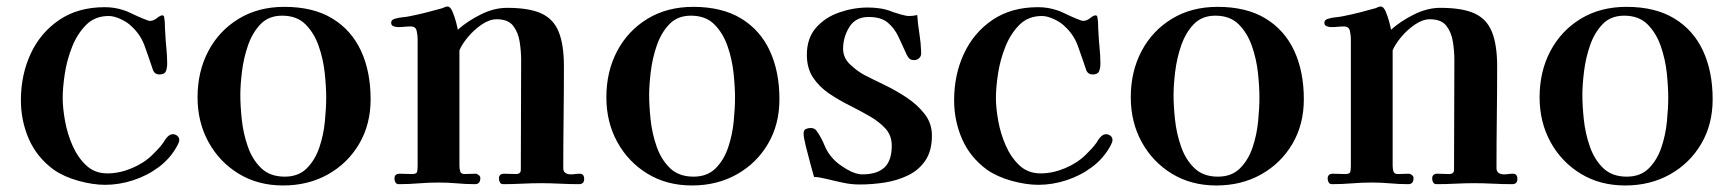

<svg xmlns="http://www.w3.org/2000/svg" viewBox="-20 -562 5310 588"><path d="M529 -133Q529 -141 523 -146Q517 -151 509 -151Q501 -151 493 -143Q489 -139 486 -134.5Q483 -130 480 -125Q473 -115 464.5 -106Q456 -97 448 -89Q422 -63 384 -47Q346 -31 309 -31Q270 -31 244 -55.5Q218 -80 202 -116.5Q186 -153 179 -192.5Q172 -232 172 -262Q172 -294 178.5 -336.5Q185 -379 201 -419Q217 -459 244 -486Q271 -513 313 -513Q329 -513 349.5 -503.5Q370 -494 381 -483Q410 -457 422.5 -422.5Q435 -388 447 -352Q449 -344 454 -339Q459 -334 469 -334Q484 -334 488 -344Q492 -354 492 -367Q492 -391 489.5 -415Q487 -439 486 -463Q485 -474 485 -485.5Q485 -497 483 -507Q483 -515 477 -515Q471 -515 460.5 -506.5Q450 -498 439 -498Q435 -498 418 -505Q401 -512 383.5 -520.5Q366 -529 358 -531Q331 -540 301 -540Q219 -540 161.5 -501Q104 -462 74 -397.5Q44 -333 44 -255Q44 -192 68.5 -136Q93 -80 145 -42Q177 -20 221 -8Q265 4 302 4Q345 4 388 -10Q431 -24 466.5 -50.5Q502 -77 523 -116Q525 -120 527 -124.5Q529 -129 529 -133Z M979 -263Q979 -232 975 -190.5Q971 -149 958 -110.5Q945 -72 919.5 -46.5Q894 -21 852 -21Q807 -21 780 -47Q753 -73 739 -113Q725 -153 720.5 -195.5Q716 -238 716 -271Q716 -301 721 -342.5Q726 -384 739.5 -423Q753 -462 778 -488Q803 -514 844 -514Q889 -514 915.5 -487.5Q942 -461 956 -421Q970 -381 974.5 -338.5Q979 -296 979 -263ZM1115 -258Q1115 -343 1085.5 -406.5Q1056 -470 997.5 -505.5Q939 -541 851 -541Q771 -541 711 -504.5Q651 -468 618 -405.5Q585 -343 585 -264Q585 -188 618.5 -127Q652 -66 711 -30Q770 6 847 6Q924 6 984.5 -28Q1045 -62 1080 -121.5Q1115 -181 1115 -258Z M1769 -14Q1769 -30 1755 -30Q1748 -30 1741.5 -29Q1735 -28 1728 -28Q1718 -28 1711.5 -32.5Q1705 -37 1705 -47Q1705 -125 1706 -203Q1707 -281 1707 -359Q1707 -425 1691 -464.5Q1675 -504 1637.5 -521Q1600 -538 1533 -538Q1493 -538 1452 -517.5Q1411 -497 1382 -471Q1381 -478 1376.5 -495Q1372 -512 1365.5 -527Q1359 -542 1351 -542Q1347 -542 1343 -540.5Q1339 -539 1335 -537Q1310 -530 1284.5 -523.5Q1259 -517 1233 -512Q1223 -510 1212 -509Q1201 -508 1191 -505Q1186 -504 1182 -501Q1178 -498 1178 -492Q1178 -484 1185.5 -481.5Q1193 -479 1199 -479Q1209 -479 1218.5 -480Q1228 -481 1238 -481Q1253 -481 1256 -467.5Q1259 -454 1259 -443Q1259 -382 1259 -321Q1259 -260 1259 -199V-54Q1259 -41 1257 -35Q1255 -29 1241 -29Q1231 -29 1222 -29.5Q1213 -30 1204 -30Q1188 -30 1188 -15Q1188 -9 1191 -3.5Q1194 2 1201 2Q1232 2 1262.5 -0.5Q1293 -3 1323 -3Q1352 -3 1379.5 -0.5Q1407 2 1435 2Q1451 2 1451 -17Q1451 -22 1446 -26Q1441 -30 1436 -30Q1428 -30 1419.5 -29.5Q1411 -29 1403 -29Q1392 -29 1389.5 -37Q1387 -45 1387 -54V-408Q1395 -427 1413.5 -449Q1432 -471 1455.5 -487Q1479 -503 1501 -503Q1536 -503 1551.5 -483Q1567 -463 1571.5 -434Q1576 -405 1576 -378Q1576 -294 1575.5 -210Q1575 -126 1575 -42Q1575 -29 1560 -29Q1551 -29 1542 -29.5Q1533 -30 1524 -30Q1508 -30 1508 -15Q1508 -9 1511 -3.5Q1514 2 1521 2Q1550 2 1579 0.5Q1608 -1 1636 -1Q1665 -1 1694.5 0.5Q1724 2 1753 2Q1769 2 1769 -14Z M2231 -263Q2231 -232 2227 -190.5Q2223 -149 2210 -110.5Q2197 -72 2171.5 -46.5Q2146 -21 2104 -21Q2059 -21 2032 -47Q2005 -73 1991 -113Q1977 -153 1972.5 -195.5Q1968 -238 1968 -271Q1968 -301 1973 -342.5Q1978 -384 1991.5 -423Q2005 -462 2030 -488Q2055 -514 2096 -514Q2141 -514 2167.5 -487.5Q2194 -461 2208 -421Q2222 -381 2226.5 -338.5Q2231 -296 2231 -263ZM2367 -258Q2367 -343 2337.5 -406.5Q2308 -470 2249.5 -505.5Q2191 -541 2103 -541Q2023 -541 1963 -504.5Q1903 -468 1870 -405.5Q1837 -343 1837 -264Q1837 -188 1870.5 -127Q1904 -66 1963 -30Q2022 6 2099 6Q2176 6 2236.5 -28Q2297 -62 2332 -121.5Q2367 -181 2367 -258Z M2834 -147Q2834 -184 2812 -212.5Q2790 -241 2757 -263Q2724 -285 2688.5 -302Q2653 -319 2626 -333Q2604 -345 2583 -365Q2562 -385 2562 -413Q2562 -448 2581 -479Q2600 -510 2640 -510Q2678 -510 2698.5 -493Q2719 -476 2731.5 -449.5Q2744 -423 2757 -394Q2761 -386 2765.5 -382Q2770 -378 2780 -378Q2789 -378 2795.5 -384.5Q2802 -391 2801 -401V-404Q2800 -432 2795.5 -460Q2791 -488 2789 -516Q2777 -513 2764 -513Q2755 -513 2739.5 -517.5Q2724 -522 2715 -525Q2696 -533 2677 -536Q2658 -539 2638 -539Q2594 -539 2550.5 -524Q2507 -509 2479 -477Q2451 -445 2451 -394Q2451 -353 2470 -324.5Q2489 -296 2518.5 -276Q2548 -256 2581 -239.5Q2614 -223 2643.5 -206Q2673 -189 2692 -168Q2711 -147 2711 -116Q2711 -70 2688.5 -49Q2666 -28 2621 -28Q2600 -28 2573.5 -43.5Q2547 -59 2533 -74Q2514 -94 2505 -117Q2496 -140 2481 -161Q2475 -170 2463 -170Q2455 -170 2448 -167Q2441 -164 2441 -153Q2441 -142 2447.5 -115.5Q2454 -89 2461.5 -61.5Q2469 -34 2473 -20Q2484 -20 2495 -17.5Q2506 -15 2516 -13Q2540 -7 2564 -2Q2588 3 2613 3Q2651 3 2689.5 -3Q2728 -9 2761 -25Q2794 -41 2814 -70.5Q2834 -100 2834 -147Z M3387 -133Q3387 -141 3381 -146Q3375 -151 3367 -151Q3359 -151 3351 -143Q3347 -139 3344 -134.5Q3341 -130 3338 -125Q3331 -115 3322.5 -106Q3314 -97 3306 -89Q3280 -63 3242 -47Q3204 -31 3167 -31Q3128 -31 3102 -55.5Q3076 -80 3060 -116.5Q3044 -153 3037 -192.5Q3030 -232 3030 -262Q3030 -294 3036.5 -336.5Q3043 -379 3059 -419Q3075 -459 3102 -486Q3129 -513 3171 -513Q3187 -513 3207.5 -503.5Q3228 -494 3239 -483Q3268 -457 3280.5 -422.5Q3293 -388 3305 -352Q3307 -344 3312 -339Q3317 -334 3327 -334Q3342 -334 3346 -344Q3350 -354 3350 -367Q3350 -391 3347.5 -415Q3345 -439 3344 -463Q3343 -474 3343 -485.5Q3343 -497 3341 -507Q3341 -515 3335 -515Q3329 -515 3318.5 -506.5Q3308 -498 3297 -498Q3293 -498 3276 -505Q3259 -512 3241.5 -520.5Q3224 -529 3216 -531Q3189 -540 3159 -540Q3077 -540 3019.5 -501Q2962 -462 2932 -397.5Q2902 -333 2902 -255Q2902 -192 2926.5 -136Q2951 -80 3003 -42Q3035 -20 3079 -8Q3123 4 3160 4Q3203 4 3246 -10Q3289 -24 3324.5 -50.5Q3360 -77 3381 -116Q3383 -120 3385 -124.5Q3387 -129 3387 -133Z M3837 -263Q3837 -232 3833 -190.5Q3829 -149 3816 -110.5Q3803 -72 3777.5 -46.5Q3752 -21 3710 -21Q3665 -21 3638 -47Q3611 -73 3597 -113Q3583 -153 3578.5 -195.5Q3574 -238 3574 -271Q3574 -301 3579 -342.5Q3584 -384 3597.5 -423Q3611 -462 3636 -488Q3661 -514 3702 -514Q3747 -514 3773.5 -487.5Q3800 -461 3814 -421Q3828 -381 3832.5 -338.5Q3837 -296 3837 -263ZM3973 -258Q3973 -343 3943.5 -406.5Q3914 -470 3855.5 -505.5Q3797 -541 3709 -541Q3629 -541 3569 -504.5Q3509 -468 3476 -405.5Q3443 -343 3443 -264Q3443 -188 3476.5 -127Q3510 -66 3569 -30Q3628 6 3705 6Q3782 6 3842.5 -28Q3903 -62 3938 -121.5Q3973 -181 3973 -258Z M4627 -14Q4627 -30 4613 -30Q4606 -30 4599.5 -29Q4593 -28 4586 -28Q4576 -28 4569.5 -32.5Q4563 -37 4563 -47Q4563 -125 4564 -203Q4565 -281 4565 -359Q4565 -425 4549 -464.5Q4533 -504 4495.5 -521Q4458 -538 4391 -538Q4351 -538 4310 -517.5Q4269 -497 4240 -471Q4239 -478 4234.5 -495Q4230 -512 4223.5 -527Q4217 -542 4209 -542Q4205 -542 4201 -540.5Q4197 -539 4193 -537Q4168 -530 4142.5 -523.5Q4117 -517 4091 -512Q4081 -510 4070 -509Q4059 -508 4049 -505Q4044 -504 4040 -501Q4036 -498 4036 -492Q4036 -484 4043.5 -481.5Q4051 -479 4057 -479Q4067 -479 4076.5 -480Q4086 -481 4096 -481Q4111 -481 4114 -467.5Q4117 -454 4117 -443Q4117 -382 4117 -321Q4117 -260 4117 -199V-54Q4117 -41 4115 -35Q4113 -29 4099 -29Q4089 -29 4080 -29.5Q4071 -30 4062 -30Q4046 -30 4046 -15Q4046 -9 4049 -3.5Q4052 2 4059 2Q4090 2 4120.5 -0.5Q4151 -3 4181 -3Q4210 -3 4237.5 -0.5Q4265 2 4293 2Q4309 2 4309 -17Q4309 -22 4304 -26Q4299 -30 4294 -30Q4286 -30 4277.5 -29.5Q4269 -29 4261 -29Q4250 -29 4247.5 -37Q4245 -45 4245 -54V-408Q4253 -427 4271.5 -449Q4290 -471 4313.5 -487Q4337 -503 4359 -503Q4394 -503 4409.5 -483Q4425 -463 4429.5 -434Q4434 -405 4434 -378Q4434 -294 4433.5 -210Q4433 -126 4433 -42Q4433 -29 4418 -29Q4409 -29 4400 -29.5Q4391 -30 4382 -30Q4366 -30 4366 -15Q4366 -9 4369 -3.5Q4372 2 4379 2Q4408 2 4437 0.5Q4466 -1 4494 -1Q4523 -1 4552.5 0.5Q4582 2 4611 2Q4627 2 4627 -14Z M5089 -263Q5089 -232 5085 -190.5Q5081 -149 5068 -110.5Q5055 -72 5029.5 -46.5Q5004 -21 4962 -21Q4917 -21 4890 -47Q4863 -73 4849 -113Q4835 -153 4830.5 -195.5Q4826 -238 4826 -271Q4826 -301 4831 -342.5Q4836 -384 4849.5 -423Q4863 -462 4888 -488Q4913 -514 4954 -514Q4999 -514 5025.5 -487.5Q5052 -461 5066 -421Q5080 -381 5084.5 -338.5Q5089 -296 5089 -263ZM5225 -258Q5225 -343 5195.5 -406.5Q5166 -470 5107.5 -505.5Q5049 -541 4961 -541Q4881 -541 4821 -504.5Q4761 -468 4728 -405.5Q4695 -343 4695 -264Q4695 -188 4728.5 -127Q4762 -66 4821 -30Q4880 6 4957 6Q5034 6 5094.5 -28Q5155 -62 5190 -121.5Q5225 -181 5225 -258Z"/></svg>

Font: UoqMunThenKhung
Style: Regular
Weight: 400
Designer: Font-Kai, 金井和夫, 宇文滿月
Foundry: Kazuo Kanai, Moonlit Owen
Version: Version 1.197